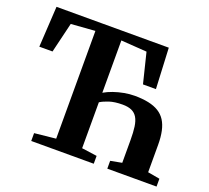

<svg xmlns="http://www.w3.org/2000/svg" viewBox="-125 -901 1155 1059"><g transform="rotate(20 452.0 -371.5)"><path d="M156.5 0V-46L281.5 -59V-691.5L140.5 -681L98 -504H20.5L34.5 -743H693.5L705 -504H629L585.5 -680.5L434 -691V-384Q457 -397.5 486.5 -407.8Q516 -418 547.5 -423.8Q579 -429.5 608 -429.5Q654 -429.5 689.5 -422Q725 -414.5 750 -399Q775 -383.5 790.8 -358.8Q806.5 -334 814 -299.2Q821.5 -264.5 821.5 -219.5V-58.5L892 -46V0H603V-46L669.5 -58.5V-192Q669.5 -237.5 665 -269.5Q660.5 -301.5 648.5 -321.8Q636.5 -342 615.5 -351.5Q594.5 -361 562.5 -361Q516 -361 484.2 -350.5Q452.5 -340 434 -328V-58.5L523.5 -46V0Z"/></g></svg>

Font: Merriweather 60pt
Style: Bold
Weight: 700
Version: Version 2.100